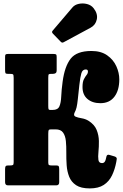

<svg xmlns="http://www.w3.org/2000/svg" viewBox="-20 -1058 701 1096"><path d="M644 -134.5Q636 -91.5 619.5 -57Q603 -22.5 572.5 -2.5Q542 17.5 492.5 17.5Q442 17.5 414.5 -0.8Q387 -19 375 -49Q363 -79 360.5 -115Q358 -151 358.5 -187Q359 -223 356 -253Q353 -283 340 -301.2Q327 -319.5 297.5 -319.5H271Q260 -319.5 257.8 -314.8Q255.5 -310 255.5 -293.5V-130.5Q255.5 -119 259.5 -116.2Q263.5 -113.5 275.5 -113.5H302.5Q313 -113.5 315.5 -108.2Q318 -103 318 -92V-18Q318 0 301.5 0H25Q9 0 9 -18.5V-92Q9 -103 11.8 -108.2Q14.5 -113.5 25 -113.5H36.5Q49.5 -113.5 53.8 -116.2Q58 -119 58 -132V-613Q58 -630 54.5 -633.2Q51 -636.5 34 -636.5H24Q14 -636.5 11.5 -640.5Q9 -644.5 9 -658V-733Q9 -744 12 -747Q15 -750 25.5 -750H285.5Q296.5 -750 300 -747.2Q303.5 -744.5 303.5 -733V-657.5Q303.5 -644.5 297.5 -640.5Q291.5 -636.5 282.5 -636.5H273.5Q261 -636.5 258.2 -633.5Q255.5 -630.5 255.5 -612.5V-454.5Q255.5 -439 257.2 -434.8Q259 -430.5 266 -430.5H281Q310 -430.5 319 -450.8Q328 -471 329.5 -507.5Q331 -544 337.5 -592Q349 -678.5 383.2 -722.8Q417.5 -767 502 -767Q556.5 -767 591.8 -742.2Q627 -717.5 644 -680Q661 -642.5 661 -605Q661 -542.5 633 -505.8Q605 -469 553 -469Q507.5 -469 479.2 -493Q451 -517 451 -561Q451 -590.5 458.8 -605.5Q466.5 -620.5 474.2 -629.8Q482 -639 482 -650Q482 -661.5 469.5 -661.5Q451 -661.5 444.5 -640Q438 -618.5 433 -573.5Q427.5 -521.5 424.2 -491.5Q421 -461.5 417 -444.8Q413 -428 405.5 -414.5Q398 -398 411 -392.2Q424 -386.5 445.5 -383Q467 -379.5 484.5 -369Q519 -347.5 531.5 -316.8Q544 -286 544.5 -253Q545 -220 542 -191.5Q539 -163 541.8 -145Q544.5 -127 562.5 -127Q572.5 -127 578 -134.8Q583.5 -142.5 588 -166Q591.5 -178 605.5 -173.5L634 -165Q647.5 -160.5 646.5 -150.8Q645.5 -141 644 -134.5ZM327 -819.5 281.5 -866.5Q273 -875.5 281.5 -884L393.5 -1015.5Q406.5 -1031 429.8 -1036Q453 -1041 476.8 -1035Q500.5 -1029 514.5 -1011Q539.5 -979 532.5 -947Q525.5 -915 497.5 -900L343.5 -817Q334.5 -811.5 327 -819.5Z"/></svg>

Font: Besley* Condensed Heavy
Style: Regular
Weight: 800
Width: 3
Designer: Owen Earl
Foundry: indestructible type*
Version: Version 3.000; ttfautohint (v1.8.3)